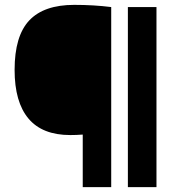

<svg xmlns="http://www.w3.org/2000/svg" viewBox="-20 -769 735 789"><path d="M320 0V-216Q294.5 -214 269 -214Q154 -214 97 -281.8Q40 -349.5 40 -482Q40 -621 100.2 -685Q160.5 -749 285 -749Q365 -749 437 -740V0ZM505.5 0V-740H623V0Z"/></svg>

Font: Encode Sans SmExp
Style: Bold
Weight: 700
Width: 6
Designer: Multiple Designers
Foundry: Impallari Type
Version: Version 3.002; ttfautohint (v1.8.3) -l 8 -r 50 -G 200 -x 14 